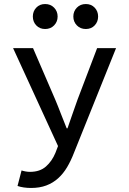

<svg xmlns="http://www.w3.org/2000/svg" viewBox="-20 -728 640 953"><path d="M134 205Q116 205 98.5 202.5Q81 200 67 195L87 118Q96 121 107 123Q118 125 129 125Q178 125 208 98.5Q238 72 255 31L268 -3L45 -489H144L254 -234Q268 -201 282 -164Q296 -127 311 -91H315Q327 -126 340 -163Q353 -200 365 -234L462 -489H556L347 31Q332 70 313 102Q294 134 268.5 157Q243 180 210 192.5Q177 205 134 205ZM204 -584Q177 -584 160 -602Q143 -620 143 -646Q143 -672 160 -690Q177 -708 204 -708Q231 -708 248.5 -690Q266 -672 266 -646Q266 -620 248.5 -602Q231 -584 204 -584ZM406 -584Q379 -584 361.5 -602Q344 -620 344 -646Q344 -672 361.5 -690Q379 -708 406 -708Q433 -708 450 -690Q467 -672 467 -646Q467 -620 450 -602Q433 -584 406 -584Z"/></svg>

Font: SauceCodePro Nerd Font Mono
Style: Regular
Weight: 500
Monospace: yes
Designer: Paul D. Hunt, Teo Tuominen
Foundry: Adobe Systems Incorporated
Version: Version 2.030;PS 1.000;hotconv 16.6.51;makeotf.lib2.5.65220;